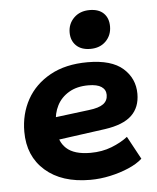

<svg xmlns="http://www.w3.org/2000/svg" viewBox="-47 -638 563 690"><g transform="rotate(-5 234.0 -293.0)"><path d="M251.3 11Q148.7 11 89.3 -41.3Q29.9 -93.5 29.9 -181.6Q29.9 -245.6 58.5 -297.5Q87.2 -349.3 142.9 -380.2Q198.7 -411 277.9 -411Q364 -411 405.4 -374.4Q446.7 -337.8 446.7 -282.5Q446.7 -233.5 416.3 -204.6Q385.8 -175.6 319.7 -166.1L95.4 -135.3V-217.7L268.3 -239.4Q304.3 -243.6 320.3 -255.4Q336.4 -267.3 336.4 -288.2Q336.4 -306.9 320.8 -317.5Q305.3 -328.1 273.4 -328.1Q231.9 -328.1 203.3 -311Q174.6 -294 160.3 -265.9Q146 -237.9 146 -203.8V-182.3Q146 -137.2 173.8 -111.4Q201.6 -85.6 260.5 -85.6Q302.4 -85.6 337.1 -99.2Q371.8 -112.8 395.6 -131.5L440.5 -48.7Q421.2 -31.2 390.3 -18Q359.4 -4.7 323.4 3.1Q287.4 11 251.3 11ZM292.5 -457.8Q259.9 -457.8 241.5 -475.7Q223.2 -493.7 223.2 -522.8Q223.2 -554.2 244.9 -575.7Q266.6 -597.1 301.5 -597.1Q334.4 -597.1 352.1 -579.7Q369.8 -562.2 369.8 -532.4Q369.8 -500.4 348.6 -479.1Q327.4 -457.8 292.5 -457.8Z"/></g></svg>

Font: Rokkitt SemiBold
Style: Italic
Weight: 600
Italic angle: -9°
Designer: Vernon Adams
Foundry: Vernon Adams
Version: Version 3.103